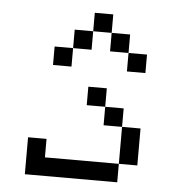

<svg xmlns="http://www.w3.org/2000/svg" viewBox="-45 -792 590 647"><g transform="rotate(5 250.0 -469.0)"><path d="M437.5 -562.5V-625H375V-562.5ZM62.5 -312.5Q62.5 -312.5 62.5 -187.5H375V-250H125V-312.5ZM375 -250H437.5Q437.5 -250 437.5 -375H375Q375 -375 375 -250ZM375 -375V-437.5H312.5V-375ZM312.5 -437.5V-500H250V-437.5ZM187.5 -625H125V-562.5H187.5ZM187.5 -625H250V-687.5H187.5ZM375 -625V-687.5H312.5V-625ZM250 -687.5H312.5V-750H250Z"/></g></svg>

Font: UnifontExMono
Style: Regular
Weight: 500
Version: Version 15.0.06